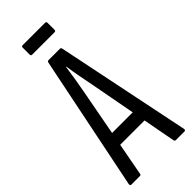

<svg xmlns="http://www.w3.org/2000/svg" viewBox="-256 -821 858 858"><g transform="rotate(-45 172.5 -392.0)"><path d="M4 0Q-3 0 -2 -10L128 -648Q129 -655 137 -655H207Q215 -655 216 -648L347 -10Q348 0 341 0H286Q280 0 278 -6L197 -439Q190 -474 183.5 -508.5Q177 -543 172 -578H170Q165 -543 159.5 -508.5Q154 -474 147 -438L66 -6Q65 0 59 0ZM84 -161 96 -224H246L260 -161ZM102 -724Q94 -724 94 -732V-776Q94 -784 102 -784H243Q251 -784 251 -776V-732Q251 -724 243 -724Z"/></g></svg>

Font: Sofia Sans Extra Condensed
Style: Regular
Weight: 400
Designer: Botio Nikoltchev, Ani Petrova
Foundry: lettersoup
Version: Version 4.101